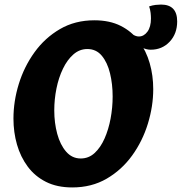

<svg xmlns="http://www.w3.org/2000/svg" viewBox="-20 -815 797 842"><path d="M297 7Q230 7 181.5 -17.5Q133 -42 101.5 -84.5Q70 -127 54.5 -181Q39 -235 39 -295Q39 -371 62.5 -447Q86 -523 131.5 -586Q177 -649 243 -687.5Q309 -726 394 -726Q461 -726 509.5 -701.5Q558 -677 589.5 -634.5Q621 -592 636.5 -538Q652 -484 652 -424Q652 -349 628.5 -272.5Q605 -196 559.5 -133Q514 -70 448 -31.5Q382 7 297 7ZM334 -120Q369 -120 395 -144Q421 -168 438.5 -207.5Q456 -247 465 -295Q474 -343 474 -392Q474 -446 462.5 -493.5Q451 -541 426.5 -570.5Q402 -600 363 -600Q329 -600 302 -576.5Q275 -553 256 -513.5Q237 -474 227.5 -426.5Q218 -379 218 -331Q218 -276 231 -228Q244 -180 270 -150Q296 -120 334 -120ZM641 -597Q623 -597 603.5 -606Q584 -615 564 -626L562 -664Q576 -655 589 -655Q611 -655 626.5 -676Q642 -697 642 -734Q642 -745 640.5 -758.5Q639 -772 634 -787Q649 -792 662.5 -793.5Q676 -795 686 -795Q757 -795 757 -721Q757 -667 724 -632Q691 -597 641 -597Z"/></svg>

Font: Agbalumo
Style: Regular
Weight: 400
Designer: Raphael Alegbeleye
Foundry: Sorkin Type Co.
Version: Version 1.000; ttfautohint (v1.8.4)